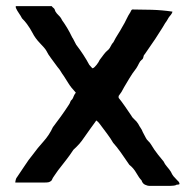

<svg xmlns="http://www.w3.org/2000/svg" viewBox="-20 -580 638 628"><path d="M515 -52Q519 -43 526.5 -34.5Q534 -26 539 -18Q543 -9 547.5 -3.5Q552 2 560 10Q565 14 566.5 18Q568 22 566 23Q563 24 559 24Q557 24 556 25Q553 28 528 28H470Q462 28 454 24Q446 20 443 10Q435 2 426 -14Q417 -30 403 -41Q389 -62 375 -81.5Q361 -101 350 -113Q342 -127 330 -143Q318 -159 306 -175Q302 -180 301 -181Q300 -182 295 -186Q293 -183 287.5 -175.5Q282 -168 275.5 -159Q269 -150 263.5 -142Q258 -134 255 -130Q247 -118 239 -109Q231 -100 220 -90Q209 -73 196.5 -57Q184 -41 170 -23Q165 -15 158.5 -6.5Q152 2 149 10Q144 15 139 16Q134 17 126 17H30Q30 14 31.5 8Q33 2 36 -1Q48 -18 60.5 -37.5Q73 -57 87 -74Q103 -96 122 -117Q141 -138 153 -164Q166 -181 179 -199Q192 -217 205 -237Q209 -243 210 -247Q211 -251 216 -255Q219 -259 220.5 -264Q222 -269 228 -277Q212 -294 203.5 -308Q195 -322 189 -331Q183 -339 179 -346Q175 -353 168 -361Q156 -378 147 -389.5Q138 -401 131 -415Q127 -422 111 -438.5Q95 -455 86 -473L78 -487Q67 -504 60.5 -511Q54 -518 52 -520Q48 -528 42 -536.5Q36 -545 32 -554Q32 -556 31.5 -557Q31 -558 32 -560H149Q152 -556 155.5 -553.5Q159 -551 161 -543Q165 -536 172 -529.5Q179 -523 183 -514Q191 -503 199.5 -489Q208 -475 216 -458Q219 -454 222 -447.5Q225 -441 229 -434Q255 -400 272 -368Q277 -363 279.5 -359.5Q282 -356 284 -357Q289 -359 296 -368Q303 -377 306 -384Q314 -394 319.5 -402Q325 -410 335 -418Q339 -422 342.5 -429.5Q346 -437 351 -442Q358 -456 365.5 -467.5Q373 -479 380 -492Q388 -505 393.5 -517Q399 -529 407 -541Q408 -545 411 -548Q412 -549 413 -549Q443 -549 476.5 -548Q510 -547 544 -542Q544 -540 541.5 -535.5Q539 -531 535 -527Q531 -522 528.5 -517Q526 -512 520 -504Q512 -490 504 -478Q496 -466 488 -453L453 -402Q450 -400 449 -393.5Q448 -387 443 -384Q438 -380 434.5 -372.5Q431 -365 426 -357Q412 -339 403 -323.5Q394 -308 386 -295Q381 -285 377.5 -279.5Q374 -274 368 -266V-260Q377 -249 388.5 -232.5Q400 -216 408 -204Q412 -196 419.5 -189.5Q427 -183 432 -175Q436 -167 440 -161.5Q444 -156 447 -148L457 -129Q460 -123 465 -118.5Q470 -114 473 -109Q485 -89 497 -74Z"/></svg>

Font: Kirang Haerang
Style: Regular
Weight: 400
Version: Version 1.00